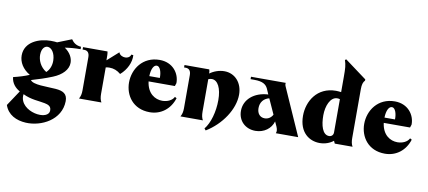

<svg xmlns="http://www.w3.org/2000/svg" viewBox="-93 -1188 4170 1871"><g transform="rotate(10 1992.0 -253.0)"><path d="M121 32 20 184C51 277 136 317 231 322C386 330 575 234 578 49C579 -25 534 -47 461 -53C372 -60 235 -53 209 -96C280 -117 344 -137 415 -166C504 -202 560 -261 560 -328C560 -377 534 -426 479 -464C529 -472 577 -476 633 -476V-500C587 -503 557 -524 535 -557L396 -502C382 -504 364 -506 333 -506C221 -506 78 -453 78 -317C78 -251 116 -186 189 -144C146 -125 91 -108 32 -94C38 -34 76 8 121 32ZM162 52C241 92 325 91 380 103C415 110 440 122 444 152C452 200 409 223 354 223C286 223 199 187 170 119C161 99 158 76 162 52ZM254 -356C255 -417 285 -445 315 -443C352 -441 388 -395 390 -321C391 -275 376 -230 342 -199C280 -237 253 -302 254 -356Z M701 0H923C910 -23 905 -48 905 -84V-344C918 -347 930 -348 942 -348C984 -348 1020 -334 1054 -305C1117 -359 1154 -438 1149 -508L1129 -510C1123 -485 1099 -472 1075 -472C1047 -472 1019 -486 1011 -512L900 -413C900 -453 900 -481 895 -500H653V-476H669C703 -476 721 -454 721 -412V-84C721 -48 715 -24 701 0Z M1402 12C1514 12 1603 -58 1637 -168L1619 -178C1602 -142 1555 -119 1503 -119C1432 -119 1355 -164 1340 -282H1600L1610 -312C1612 -409 1541 -507 1411 -507C1243 -507 1154 -372 1154 -239C1154 -112 1236 12 1402 12ZM1338 -334C1340 -404 1362 -447 1393 -447C1425 -447 1444 -391 1442 -334Z M1956 75 1971 92C2121 1 2231 -162 2231 -308C2231 -425 2156 -508 2051 -508C2000 -508 1947 -489 1908 -460C1908 -475 1906 -489 1902 -500H1657V-476H1673C1707 -476 1725 -454 1725 -412V-84C1725 -48 1719 -24 1705 0H1927C1914 -23 1909 -48 1909 -84V-404C1920 -409 1932 -412 1943 -412C2003 -412 2041 -337 2041 -220C2041 -103 2008 12 1956 75Z M2649 0H2870L2666 -460C2658 -477 2656 -488 2659 -500H2315V-476H2354C2435 -476 2469 -452 2487 -414L2511 -359C2372 -352 2276 -269 2276 -156C2276 -58 2347 12 2448 12C2532 12 2601 -38 2622 -112L2644 -64C2655 -37 2657 -19 2649 0ZM2440 -212C2440 -270 2473 -311 2527 -324L2595 -174C2579 -143 2550 -124 2516 -124C2470 -124 2440 -158 2440 -212Z M3206 -656V-505C3188 -507 3171 -509 3155 -509C2968 -509 2880 -357 2880 -214C2880 -47 2984 20 3085 20C3136 20 3185 3 3220 -26C3224 -16 3229 -6 3232 0H3408C3395 -23 3390 -48 3390 -84V-568C3390 -611 3398 -638 3416 -656V-668L3200 -828L3188 -820C3204 -771 3206 -745 3206 -656ZM3074 -253C3074 -344 3111 -439 3180 -439C3188 -439 3197 -438 3206 -435V-106C3206 -79 3187 -63 3164 -63C3098 -63 3074 -155 3074 -253Z M3729 12C3841 12 3930 -58 3964 -168L3946 -178C3929 -142 3882 -119 3830 -119C3759 -119 3682 -164 3667 -282H3927L3937 -312C3939 -409 3868 -507 3738 -507C3570 -507 3481 -372 3481 -239C3481 -112 3563 12 3729 12ZM3665 -334C3667 -404 3689 -447 3720 -447C3752 -447 3771 -391 3769 -334Z"/></g></svg>

Font: Sinistre Bold
Style: Regular
Weight: 900
Designer: Jules Durand
Foundry: Collletttivo
Version: Version 69.420;Glyphs 3.2 (3217)